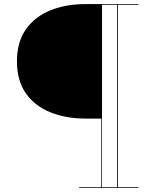

<svg xmlns="http://www.w3.org/2000/svg" viewBox="-20 -770 741 940"><path d="M398 -189.5Q303 -189.5 227 -220Q151 -250.5 107 -312.5Q63 -374.5 63 -469.5Q63 -564.5 107 -626.8Q151 -689 227 -719.5Q303 -750 398 -750H658V-746.5H478V-189.5ZM367.5 150V146.5H658V150ZM476 150V-750H479.5V150ZM553 150V-750H557V150Z"/></svg>

Font: Bodoni Moda 48pt Black
Style: Regular
Weight: 900
Designer: Owen Earl
Foundry: indestructible type
Version: Version 2.004